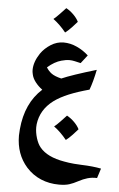

<svg xmlns="http://www.w3.org/2000/svg" viewBox="-63 -634 647 1048"><g transform="rotate(5 261.0 -109.5)"><path d="M422 -159Q359 -142 311.5 -122.5Q264 -103 230 -78Q161 -26 151 54Q150 60 150 71Q150 100 159.5 130.5Q169 161 184 179Q224 228 318 244Q344 249 373 251.5Q402 254 415 254Q477 256 522 265L505 318Q477 317 453 324Q429 331 405 344Q379 358 357 365Q335 372 301 372Q247 372 201 352.5Q155 333 121 295Q60 226 60 124Q60 113 62 89Q75 -55 165 -136Q142 -153 126 -174Q110 -195 106 -216Q103 -228 103 -239Q103 -283 135 -331Q156 -361 189 -382Q222 -403 259 -403Q296 -403 332 -386.5Q368 -370 396 -344L361 -299Q344 -303 328.5 -306.5Q313 -310 300 -310Q279 -310 255 -303Q218 -293 180 -260Q191 -241 208.5 -228Q226 -215 263 -206Q318 -230 452 -270Q439 -205 422 -159ZM326 -522Q316 -510 296.5 -489.5Q277 -469 262 -458Q228 -500 192 -526Q205 -536 225 -557Q245 -578 257 -591Q279 -579 298 -560Q317 -541 326 -522ZM381 62Q371 74 351.5 94.5Q332 115 317 126Q283 84 247 58Q260 48 280 27Q300 6 312 -7Q334 5 353 24Q372 43 381 62Z"/></g></svg>

Font: Mirza
Style: Bold
Weight: 700
Designer: Arabic design by Kourosh Beigpour, Latin design by Eduardo Tunni, engineering by Lasse Fister
Version: Version 1.0010g